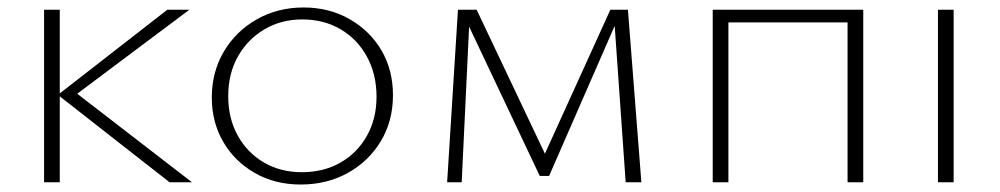

<svg xmlns="http://www.w3.org/2000/svg" viewBox="-20 -488 2676 514"><path d="M434 0 135 -234 428 -462H487L168 -223L170 -250L494 0ZM98 0V-462H140V0Z M785 6Q716 6 662 -25Q608 -56 577.5 -108.5Q547 -161 547 -227Q547 -295 579 -349.5Q611 -404 667 -436Q723 -468 793 -468Q861 -468 915.5 -437Q970 -406 1001 -353.5Q1032 -301 1032 -233Q1032 -164 999.5 -110Q967 -56 911 -25Q855 6 785 6ZM788 -27Q846 -27 891 -52.5Q936 -78 962 -124Q988 -170 988 -229Q988 -289 962.5 -336Q937 -383 892 -409.5Q847 -436 789 -436Q733 -436 688 -409.5Q643 -383 617 -337Q591 -291 591 -230Q591 -171 616.5 -125Q642 -79 686.5 -53Q731 -27 788 -27Z M1655 0 1624 -441 1637 -445 1450 -17H1425L1221 -448L1230 -462H1256L1449 -55H1429L1614 -462H1661L1697 0ZM1177 0 1206 -462H1238L1216 0Z M2249 0V-462H2291V0ZM1888 0V-462H1930V0ZM1902 -428V-462H2276V-428Z M2491 0V-462H2533V0Z"/></svg>

Font: Ysabeau SC ExtraLight
Style: Regular
Weight: 250
Designer: Christian Thalmann (Catharsis Fonts)
Version: Version 2.001;gftools[0.9.30]; featfreeze: smcp